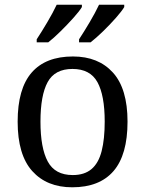

<svg xmlns="http://www.w3.org/2000/svg" viewBox="-20 -786 617 816"><path d="M287 10Q179 10 117 -59Q55 -128 55 -269Q55 -409 114.5 -477.5Q174 -546 290 -546Q398 -546 460 -477.5Q522 -409 522 -269Q522 -128 462.5 -59Q403 10 287 10ZM289 -42Q339 -42 369 -67.5Q399 -93 412 -144Q425 -195 425 -269Q425 -381 394 -437Q363 -493 288 -493Q213 -493 182.5 -437Q152 -381 152 -269Q152 -157 183 -99.5Q214 -42 289 -42ZM316 -619Q337 -651 361 -691.5Q385 -732 401 -766H508V-756Q498 -739 472.5 -710Q447 -681 417.5 -652.5Q388 -624 365 -606H316ZM136 -619Q157 -651 181 -691.5Q205 -732 221 -766H328V-756Q318 -739 292 -710Q266 -681 237 -652.5Q208 -624 185 -606H136Z"/></svg>

Font: Noto Serif Gurmukhi
Style: Regular
Weight: 400
Designer: Vaibhav Singh and the Monotype Design Team
Foundry: Monotype Imaging Inc.
Version: Version 2.003